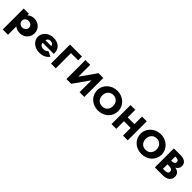

<svg xmlns="http://www.w3.org/2000/svg" viewBox="504 -2739 5011 5011"><g transform="rotate(45 3009.5 -233.5)"><path d="M721 -257C721 -407 605.5 -528 440.5 -528C363.5 -528 297.5 -497 255.7 -455H253.5V-513H61V260H255.7V-49C301.9 -8 364.6 15 440.5 15C605.5 15 721 -107 721 -257ZM514.2 -257C514.2 -186 455.9 -136 382.2 -136C309.6 -136 251.3 -186 251.3 -257C251.3 -327 306.3 -377 382.2 -377C461.4 -377 514.2 -327 514.2 -257Z M1453.2 -232C1454.3 -238 1454.3 -249 1454.3 -256C1454.3 -436 1323.5 -528 1151.8 -528C981.3 -528 841.7 -406 841.7 -256C841.7 -107 981.3 15 1151.8 15C1277.2 15 1380.7 -22 1444.5 -119L1303.7 -183C1256.3 -137 1228.8 -126 1166.2 -126C1116.7 -126 1044 -153 1044 -232ZM1049.5 -330C1052.8 -377 1090.2 -413 1157.3 -413C1214.5 -413 1255.2 -384 1264 -330Z M1756.1 -562.9 1757.1 -1.9H1580.3V-703.1H2021.7V-562.9Z M2635.8 -436.1H2633.9L2327.2 -0.9H2151.4V-702.1H2327.2V-266.9H2329.1L2635.8 -702.1H2811.6V-0.9H2635.8Z M2923.5 -363.9C2923.5 -159.1 3084.3 -0.1 3312.5 -0.1C3534.1 -0.1 3700.5 -159.1 3700.5 -363.9C3700.5 -568.8 3526.6 -726.9 3312.5 -726.9C3100.2 -726.9 2923.5 -568.8 2923.5 -363.9ZM3113.3 -363.9C3113.3 -468.5 3176.9 -573 3312.5 -573C3449 -573 3510.7 -468.5 3510.7 -363.9C3510.7 -259.4 3452.7 -154.8 3312.5 -154.8C3168.5 -154.8 3113.3 -259.4 3113.3 -363.9Z M3989.6 -283.2H4238.4V-1.9H4414.1V-703.1H4238.4V-423.5H3989.6V-703.1H3813.9V-1.9H3989.6Z M4527.5 -363.9C4527.5 -159.1 4688.3 -0.1 4916.5 -0.1C5138.1 -0.1 5304.5 -159.1 5304.5 -363.9C5304.5 -568.8 5130.6 -726.9 4916.5 -726.9C4704.2 -726.9 4527.5 -568.8 4527.5 -363.9ZM4717.3 -363.9C4717.3 -468.5 4780.9 -573 4916.5 -573C5053 -573 5114.7 -468.5 5114.7 -363.9C5114.7 -259.4 5056.7 -154.8 4916.5 -154.8C4772.5 -154.8 4717.3 -259.4 4717.3 -363.9Z M5413.4 -703.1V-1.9H5706.1C5866 -1.9 5958.6 -81.8 5958.6 -197.4C5958.6 -310.4 5890.3 -358.9 5794 -374.2C5859.4 -404.8 5890.3 -460 5890.3 -524.6C5890.3 -658.1 5785.6 -703.1 5652.8 -703.1ZM5589.2 -428.6V-579.9H5603.3C5679.9 -579.9 5720.1 -558.6 5720.1 -508.5C5720.1 -449.8 5679 -428.6 5603.3 -428.6ZM5589.2 -125.1V-290.9H5644.4C5727.6 -290.9 5773.4 -267.9 5773.4 -203.3C5773.4 -148.1 5727.6 -125.1 5644.4 -125.1Z"/></g></svg>

Font: Hussar
Style: BdWide
Weight: 700
Foundry: Cannot Into Space Fonts
Version: Version 2.00